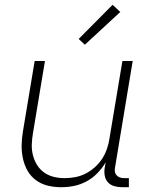

<svg xmlns="http://www.w3.org/2000/svg" viewBox="-20 -775 640 803"><path d="M236 8Q207 8 180 1.5Q153 -5 131 -21Q109 -37 95.5 -60.5Q82 -84 76 -111.5Q70 -139 70.5 -168Q71 -197 76 -226L125 -520H168L118 -219Q114 -196 113 -172.5Q112 -149 117.5 -127Q123 -105 134.5 -86Q146 -67 164 -54Q182 -41 204 -35.5Q226 -30 250 -30Q272 -30 294 -34Q316 -38 337 -48.5Q358 -59 376.5 -75.5Q395 -92 407.5 -111.5Q420 -131 427.5 -153Q435 -175 438 -197L492 -520H535L461 -74Q459 -65 460.5 -56.5Q462 -48 467.5 -42Q473 -36 481 -33Q489 -30 498 -30H519V8H491Q474 8 458 3.5Q442 -1 431.5 -12.5Q421 -24 418 -40.5Q415 -57 418 -74L422 -96Q407 -71 387 -50.5Q367 -30 342 -16.5Q317 -3 290 2.5Q263 8 236 8ZM335 -588 309 -612 451 -755 483 -725Z"/></svg>

Font: Iosevka Extralight Extended
Style: Italic
Weight: 200
Width: 7
Italic angle: -9°
Monospace: yes
Designer: Belleve Invis
Foundry: Belleve Invis
Version: Version 32.5.0; ttfautohint (v1.8.4)